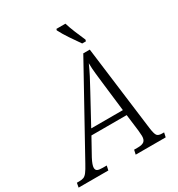

<svg xmlns="http://www.w3.org/2000/svg" viewBox="-269 -1067 1113 1203"><g transform="rotate(-30 287.0 -465.5)"><path d="M-55 0 -49 -32H-32Q-12 -32 0.5 -37Q13 -42 25.5 -58.5Q38 -75 57 -110L391 -714H438L516 -102Q522 -57 531.5 -44.5Q541 -32 568 -32H582L575 0H358L365 -32H392Q423 -32 437 -43Q451 -54 451 -82Q451 -90 449.5 -103Q448 -116 448 -123L433 -243H178L111 -122Q89 -80 89 -60Q89 -44 100 -38Q111 -32 139 -32H167L160 0ZM309 -484 199 -282H428L405 -476Q400 -520 395 -563.5Q390 -607 390 -643Q374 -607 354.5 -569Q335 -531 309 -484ZM416 -771Q390 -808 364 -846.5Q338 -885 319 -922L322 -931H387Q396 -901 413 -859Q430 -817 446 -782L443 -771Z"/></g></svg>

Font: Noto Serif SemiCondensed Light
Style: Italic
Weight: 300
Width: 4
Italic angle: -12°
Designer: Monotype Design Team
Foundry: Monotype Imaging Inc.
Version: Version 2.013; ttfautohint (v1.8.4.7-5d5b)